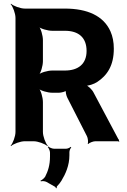

<svg xmlns="http://www.w3.org/2000/svg" viewBox="-20 -757 678 1029"><path d="M590 -496C590 -531 584 -562 572 -589C535 -672 448 -711 328 -711H113C89 -711 52 -725 39 -737L37 -735C49 -722 63 -685 63 -661V-50C63 -26 49 11 37 24L39 26C52 14 89 0 113 0H160C184 0 221 14 234 26L236 24C224 11 210 -26 210 -50V-210C210 -234 199 -274 186 -286L184 -284C196 -271 236 -260 260 -260H296C307 -260 333 -266 337 -273L334 -275C329 -268 336 -242 341 -233L446 -27C451 -18 454 6 450 13L453 15C458 8 480 0 491 0H614C615 0 616 2 617 3L620 0C619 -1 617 -2 617 -4C617 -4 618 -5 618 -5C618 -5 617 -9 617 -9C617 -9 616 -10 615 -10L482 -260C474 -277 451 -299 438 -301L437 -298C451 -295 485 -307 500 -317C555 -353 590 -406 590 -496ZM444 -484C444 -414 399 -379 328 -379H260C236 -379 196 -368 184 -355L186 -353C199 -365 210 -405 210 -429V-542C210 -566 199 -606 186 -618L184 -616C196 -603 236 -592 260 -592H328C402 -592 444 -555 444 -484ZM229 218 275 244C277 245 280 250 280 252L284 251C284 249 284 244 285 242C294 233 302 223 309 212C331 176 352 130 352 75V58C352 49 358 37 362 33L359 30C355 34 343 40 335 40H269C259 40 244 33 239 28L236 31C241 36 248 51 248 61V82C248 128 237 161 222 190C217 198 204 209 197 211L199 215C205 213 220 213 229 218Z"/></svg>

Font: Asimov
Style: Edge
Weight: 500
Designer: Google
Version: Version 2.000980: 2014